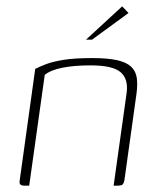

<svg xmlns="http://www.w3.org/2000/svg" viewBox="-20 -585 500 605"><path d="M56 0Q39 0 42 -16L91 -368Q107 -376 127 -383.5Q147 -391 181 -396.5Q215 -402 271 -402Q319 -402 348.5 -395.5Q378 -389 393 -375Q408 -361 411 -339.5Q414 -318 410 -289L372 -17Q371 -12 369 -7.5Q367 -3 362.5 -1.5Q358 0 351 0H338L379 -292Q385 -336 360 -357.5Q335 -379 266 -379Q213 -379 176 -371.5Q139 -364 121 -349L72 0ZM251 -460 365 -565 385 -544 270 -460Z"/></svg>

Font: Genos Thin ExtraLight
Style: Italic
Weight: 250
Italic angle: -8°
Version: Version 1.010